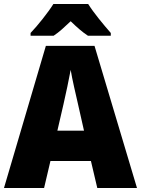

<svg xmlns="http://www.w3.org/2000/svg" viewBox="-20 -947 710 967"><path d="M424 -927H249C223 -885 168 -816 134 -781V-767H250C279 -786 303 -809 336 -840C368 -809 394 -786 423 -767H538V-781C502 -822 452 -882 424 -927ZM470 0H670L456 -716H211L0 0H202L234 -136H438ZM373 -422 403 -289H269L300 -423C311 -472 328 -550 336 -595C343 -550 363 -466 373 -422Z"/></svg>

Font: Noto Sans Kannada SemiCondensed Black
Style: Regular
Weight: 900
Width: 4
Designer: Jelle Bosma - Monotype Design Team
Foundry: Monotype Imaging Inc.
Version: Version 2.005